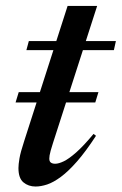

<svg xmlns="http://www.w3.org/2000/svg" viewBox="-20 -636 422 666"><path d="M34 -280.5 45 -316.5H321.5L310.5 -280.5ZM71.5 -462 80 -493.5H382L375 -462ZM151 -86Q151 -76 156.5 -72Q162 -68 171.5 -68Q183.5 -68 201.2 -76.5Q219 -85 244.5 -107.5Q270 -130 304.5 -171.5L313 -165Q277.5 -110.5 247.2 -76Q217 -41.5 191.2 -22.5Q165.5 -3.5 143.8 3.8Q122 11 103.5 11Q78.5 11 61.2 -3.5Q44 -18 44 -53Q44 -65.5 47.5 -86.5Q51 -107.5 64 -147L214.5 -615.5H317L163.5 -139Q158.5 -123.5 155.8 -113.5Q153 -103.5 152 -97Q151 -90.5 151 -86Z"/></svg>

Font: Newsreader 60pt Medium
Style: Italic
Weight: 500
Italic angle: -17°
Designer: Hugues Gentile
Foundry: Production Type
Version: Version 1.003